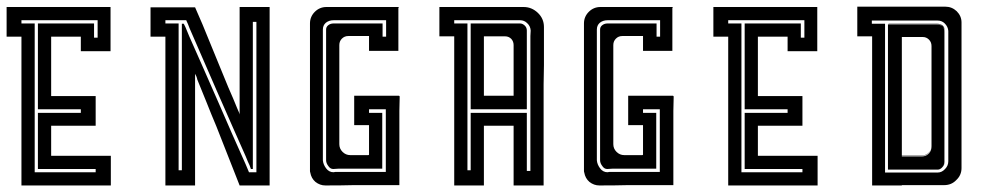

<svg xmlns="http://www.w3.org/2000/svg" viewBox="-20 -861 3049 581"><path d="M224.6 -706.1Q224.6 -706.1 224.6 -720.7Q224.6 -735.4 224.6 -750Q224.6 -750 195.3 -750Q165 -750 134.8 -750Q134.8 -750 134.8 -720.7Q134.8 -692.4 134.8 -655.3Q134.8 -635.7 134.8 -616.2Q134.8 -595.7 134.8 -579.1Q134.8 -577.1 134.8 -574.2Q134.8 -572.3 134.8 -570.3Q134.8 -570.3 179.7 -570.3Q224.6 -570.3 269.5 -570.3Q269.5 -570.3 269.5 -540Q269.5 -509.8 269.5 -480.5Q269.5 -480.5 224.6 -480.5Q179.7 -480.5 134.8 -480.5Q134.8 -480.5 134.8 -450.2Q134.8 -419.9 134.8 -389.6Q134.8 -389.6 164.1 -389.6Q192.4 -389.6 229.5 -389.6Q249 -389.6 269.5 -389.6Q289.1 -389.6 305.7 -389.6Q307.6 -389.6 310.5 -389.6Q312.5 -389.6 315.4 -389.6Q315.4 -389.6 315.4 -360.4Q315.4 -330.1 315.4 -299.8Q315.4 -299.8 286.1 -299.8Q256.8 -299.8 219.7 -299.8Q200.2 -299.8 180.7 -299.8Q161.1 -299.8 144.5 -299.8Q141.6 -299.8 139.6 -299.8Q137.7 -299.8 134.8 -299.8Q134.8 -299.8 122.1 -299.8Q115.2 -299.8 105.5 -299.8Q75.2 -299.8 44.9 -299.8Q44.9 -299.8 44.9 -329.1Q44.9 -357.4 44.9 -394.5Q44.9 -414.1 44.9 -434.6Q44.9 -454.1 44.9 -470.7Q44.9 -472.7 44.9 -475.6Q44.9 -477.5 44.9 -480.5Q44.9 -480.5 44.9 -509.8Q44.9 -540 44.9 -570.3Q44.9 -570.3 44.9 -598.6Q44.9 -627.9 44.9 -665Q44.9 -684.6 44.9 -704.1Q44.9 -723.6 44.9 -740.2Q44.9 -743.2 44.9 -745.1Q44.9 -748 44.9 -750Q44.9 -750 30.3 -750Q14.6 -750 0 -750Q0 -750 0 -763.7Q0 -769.5 0 -780.3Q0 -794.9 0 -809.6Q0 -824.2 0 -839.8Q0 -839.8 14.6 -839.8Q29.3 -839.8 43.9 -839.8Q43.9 -839.8 74.2 -839.8Q103.5 -839.8 133.8 -839.8Q133.8 -839.8 163.1 -839.8Q191.4 -839.8 228.5 -839.8Q248 -839.8 268.6 -839.8Q288.1 -839.8 304.7 -839.8Q306.6 -839.8 309.6 -839.8Q311.5 -839.8 314.5 -839.8Q314.5 -839.8 314.5 -809.6Q314.5 -780.3 314.5 -750Q314.5 -750 314.5 -735.4Q314.5 -720.7 314.5 -706.1Q314.5 -706.1 284.2 -706.1Q254.9 -706.1 224.6 -706.1ZM264.6 -790Q264.6 -790 264.6 -775.4Q264.6 -761.7 264.6 -747.1Q264.6 -747.1 268.6 -747.1Q271.5 -747.1 275.4 -747.1Q275.4 -747.1 275.4 -764.6Q275.4 -782.2 275.4 -799.8Q275.4 -799.8 273.4 -799.8Q271.5 -799.8 269.5 -799.8Q269.5 -799.8 233.4 -799.8Q197.3 -799.8 151.4 -799.8Q127 -799.8 101.6 -799.8Q77.1 -799.8 56.6 -799.8Q53.7 -799.8 50.8 -799.8Q47.9 -799.8 44.9 -799.8Q44.9 -799.8 44.9 -798.8Q44.9 -797.9 44.9 -796.9Q44.9 -793 44.9 -790Q44.9 -790 58.6 -790Q71.3 -790 85 -790Q85 -790 85 -716.8Q85 -644.5 85 -552.7Q85 -502.9 85 -453.1Q85 -404.3 85 -363.3Q85 -357.4 85 -351.6Q85 -345.7 85 -339.8Q85 -339.8 86.9 -339.8Q86.9 -339.8 87.9 -339.8Q91.8 -339.8 94.7 -339.8Q94.7 -339.8 123 -339.8Q151.4 -339.8 187.5 -339.8Q206.1 -339.8 225.6 -339.8Q245.1 -339.8 260.7 -339.8Q262.7 -339.8 265.6 -339.8Q267.6 -339.8 269.5 -339.8Q269.5 -339.8 269.5 -343.8Q269.5 -346.7 269.5 -349.6Q269.5 -349.6 242.2 -349.6Q213.9 -349.6 177.7 -349.6Q159.2 -349.6 139.6 -349.6Q120.1 -349.6 104.5 -349.6Q101.6 -349.6 99.6 -349.6Q97.7 -349.6 94.7 -349.6Q94.7 -349.6 94.7 -377.9Q94.7 -405.3 94.7 -439.5Q94.7 -459 94.7 -477.5Q94.7 -496.1 94.7 -510.7Q94.7 -513.7 94.7 -515.6Q94.7 -517.6 94.7 -519.5Q94.7 -519.5 138.7 -519.5Q181.6 -519.5 224.6 -519.5Q224.6 -519.5 224.6 -523.4Q224.6 -526.4 224.6 -530.3Q224.6 -530.3 181.6 -530.3Q138.7 -530.3 94.7 -530.3Q94.7 -530.3 94.7 -572.3Q94.7 -614.3 94.7 -667Q94.7 -695.3 94.7 -724.6Q94.7 -752.9 94.7 -776.4Q94.7 -780.3 94.7 -783.2Q94.7 -787.1 94.7 -790Q94.7 -790 123 -790Q150.4 -790 184.6 -790Q204.1 -790 222.7 -790Q241.2 -790 255.9 -790Q258.8 -790 260.7 -790Q262.7 -790 264.6 -790Z M795.9 -300.8Q795.9 -300.8 795.9 -300.8Q795.9 -300.8 795.9 -299.8Q795.9 -299.8 782.2 -299.8Q775.4 -299.8 765.6 -299.8Q735.4 -299.8 705.1 -299.8Q705.1 -299.8 683.6 -354.5Q662.1 -409.2 634.8 -478.5Q619.1 -515.6 604.5 -552.7Q589.8 -589.8 577.1 -620.1Q576.2 -625 574.2 -629.9Q572.3 -633.8 570.3 -637.7Q570.3 -637.7 570.3 -584Q570.3 -529.3 570.3 -460Q570.3 -422.9 570.3 -385.7Q570.3 -348.6 570.3 -317.4Q570.3 -313.5 570.3 -308.6Q570.3 -304.7 570.3 -299.8Q570.3 -299.8 541 -299.8Q510.7 -299.8 480.5 -299.8Q480.5 -299.8 480.5 -373Q480.5 -445.3 480.5 -537.1Q480.5 -586.9 480.5 -636.7Q480.5 -685.5 480.5 -726.6Q480.5 -732.4 480.5 -738.3Q480.5 -744.1 480.5 -750Q480.5 -750 465.8 -750Q450.2 -750 435.5 -750Q435.5 -750 435.5 -762.7Q435.5 -769.5 435.5 -779.3Q435.5 -793.9 435.5 -808.6Q435.5 -824.2 435.5 -838.9Q435.5 -838.9 450.2 -838.9Q465.8 -838.9 480.5 -838.9Q480.5 -838.9 510.7 -838.9Q541 -838.9 570.3 -838.9Q570.3 -838.9 592.8 -787.1Q614.3 -734.4 641.6 -668Q656.2 -632.8 670.9 -596.7Q686.5 -561.5 698.2 -532.2Q700.2 -527.3 702.1 -523.4Q704.1 -519.5 705.1 -514.6Q705.1 -514.6 705.1 -567.4Q705.1 -620.1 705.1 -686.5Q705.1 -722.7 705.1 -757.8Q705.1 -793.9 705.1 -823.2Q705.1 -827.1 705.1 -832Q705.1 -835.9 705.1 -839.8Q705.1 -839.8 735.4 -839.8Q765.6 -839.8 795.9 -839.8Q795.9 -839.8 795.9 -800.8Q795.9 -761.7 795.9 -701.2Q795.9 -668 795.9 -631.8Q795.9 -594.7 795.9 -555.7Q795.9 -497.1 795.9 -437.5Q795.9 -377.9 795.9 -329.1Q795.9 -322.3 795.9 -314.5Q795.9 -307.6 795.9 -300.8ZM755.9 -349.6Q755.9 -349.6 755.9 -421.9Q755.9 -494.1 755.9 -585Q755.9 -633.8 755.9 -682.6Q755.9 -731.4 755.9 -771.5Q755.9 -778.3 755.9 -784.2Q755.9 -789.1 755.9 -794.9Q755.9 -794.9 752 -794.9Q749 -794.9 745.1 -794.9Q745.1 -794.9 745.1 -722.7Q745.1 -651.4 745.1 -560.5Q745.1 -510.7 745.1 -461.9Q745.1 -413.1 745.1 -373Q745.1 -367.2 745.1 -361.3Q745.1 -355.5 745.1 -349.6Q745.1 -349.6 743.2 -349.6Q741.2 -349.6 739.3 -349.6Q739.3 -349.6 735.4 -360.4Q730.5 -370.1 723.6 -387.7Q709 -419.9 685.5 -473.6Q662.1 -527.3 635.7 -586.9Q614.3 -636.7 592.8 -685.5Q571.3 -735.4 553.7 -775.4Q550.8 -782.2 548.8 -788.1Q545.9 -793.9 543.9 -798.8Q543.9 -798.8 543.9 -799.8Q543.9 -799.8 543.9 -799.8Q543.9 -799.8 522.5 -799.8Q502 -799.8 480.5 -799.8Q480.5 -799.8 480.5 -798.8Q480.5 -797.9 480.5 -796.9Q480.5 -793 480.5 -790Q480.5 -790 494.1 -790Q506.8 -790 520.5 -790Q520.5 -790 520.5 -718.8Q520.5 -646.5 520.5 -555.7Q520.5 -506.8 520.5 -458Q520.5 -409.2 520.5 -369.1Q520.5 -363.3 520.5 -357.4Q520.5 -351.6 520.5 -345.7Q520.5 -345.7 523.4 -345.7Q527.3 -345.7 530.3 -345.7Q530.3 -345.7 530.3 -417Q530.3 -488.3 530.3 -580.1Q530.3 -627.9 530.3 -676.8Q530.3 -725.6 530.3 -765.6Q530.3 -771.5 530.3 -777.3Q530.3 -783.2 530.3 -789.1Q530.3 -789.1 532.2 -789.1Q534.2 -789.1 536.1 -789.1Q536.1 -789.1 541 -779.3Q544.9 -769.5 552.7 -751Q567.4 -718.8 590.8 -665Q614.3 -611.3 640.6 -551.8Q662.1 -502 683.6 -453.1Q705.1 -404.3 723.6 -363.3Q725.6 -357.4 728.5 -351.6Q731.4 -345.7 733.4 -339.8Q733.4 -339.8 737.3 -339.8Q739.3 -339.8 741.2 -339.8Q748 -339.8 755.9 -339.8Q755.9 -339.8 755.9 -343.8Q755.9 -346.7 755.9 -349.6Z M964.8 -299.8Q948.2 -299.8 934.6 -310.5Q921.9 -321.3 918.9 -338.9Q918 -340.8 918 -343.8Q918 -345.7 918 -347.7Q918 -347.7 918 -353.5Q918 -357.4 918 -362.3Q918 -377 918 -390.6Q918 -390.6 918 -399.4Q918 -414.1 918 -449.2Q918 -506.8 918 -581.1Q918 -621.1 918 -660.2Q918 -699.2 918 -732.4Q918 -737.3 918 -742.2Q918 -746.1 918 -751Q918 -751 918 -755.9Q918 -760.7 918 -790Q918 -810.5 932.6 -825.2Q947.3 -839.8 967.8 -839.8Q967.8 -839.8 981.4 -839.8Q995.1 -839.8 1007.8 -839.8Q1007.8 -839.8 1015.6 -839.8Q1023.4 -839.8 1069.3 -839.8Q1088.9 -839.8 1118.2 -839.8Q1146.5 -839.8 1185.5 -839.8Q1186.5 -839.8 1187.5 -839.8Q1187.5 -838.9 1185.5 -837.9Q1185.5 -837.9 1185.5 -809.6Q1185.5 -781.2 1185.5 -752.9Q1185.5 -752.9 1185.5 -752.9Q1185.5 -752 1185.5 -752Q1185.5 -752 1185.5 -737.3Q1185.5 -721.7 1185.5 -707Q1185.5 -707 1156.2 -707Q1127 -707 1096.7 -707Q1096.7 -707 1096.7 -721.7Q1096.7 -737.3 1096.7 -752Q1096.7 -752 1088.9 -752Q1081.1 -752 1034.2 -752Q1022.5 -752 1014.6 -744.1Q1006.8 -736.3 1006.8 -724.6Q1006.8 -724.6 1006.8 -711.9Q1006.8 -699.2 1006.8 -622.1Q1006.8 -588.9 1006.8 -541Q1006.8 -492.2 1006.8 -424.8Q1006.8 -411.1 1016.6 -401.4Q1026.4 -391.6 1040 -391.6Q1040 -391.6 1046.9 -391.6Q1053.7 -391.6 1094.7 -391.6Q1095.7 -391.6 1096.7 -392.6Q1096.7 -393.6 1096.7 -393.6Q1096.7 -393.6 1096.7 -422.9Q1096.7 -453.1 1096.7 -482.4Q1096.7 -482.4 1082 -482.4Q1067.4 -482.4 1051.8 -482.4Q1051.8 -482.4 1051.8 -511.7Q1051.8 -541 1051.8 -571.3Q1051.8 -571.3 1057.6 -571.3Q1063.5 -571.3 1098.6 -571.3Q1099.6 -571.3 1099.6 -571.3Q1099.6 -571.3 1099.6 -571.3Q1099.6 -571.3 1111.3 -571.3Q1122.1 -571.3 1187.5 -571.3Q1187.5 -571.3 1188.5 -570.3Q1189.5 -569.3 1189.5 -569.3Q1189.5 -569.3 1188.5 -525.4Q1188.5 -482.4 1188.5 -427.7Q1188.5 -398.4 1188.5 -369.1Q1188.5 -339.8 1188.5 -315.4Q1188.5 -311.5 1188.5 -307.6Q1188.5 -304.7 1188.5 -300.8Q1188.5 -300.8 1178.7 -300.8Q1168.9 -300.8 1111.3 -300.8Q1086.9 -300.8 1050.8 -300.8Q1015.6 -299.8 964.8 -299.8ZM1147.5 -340.8Q1147.5 -340.8 1147.5 -371.1Q1147.5 -400.4 1147.5 -438.5Q1147.5 -458 1147.5 -478.5Q1147.5 -499 1147.5 -515.6Q1147.5 -517.6 1147.5 -520.5Q1147.5 -522.5 1147.5 -525.4Q1147.5 -525.4 1147.5 -526.4Q1147.5 -528.3 1147.5 -530.3Q1147.5 -530.3 1129.9 -530.3Q1113.3 -530.3 1096.7 -530.3Q1096.7 -530.3 1096.7 -526.4Q1096.7 -523.4 1096.7 -519.5Q1096.7 -519.5 1110.4 -519.5Q1124 -519.5 1136.7 -519.5Q1136.7 -519.5 1136.7 -492.2Q1136.7 -464.8 1136.7 -430.7Q1136.7 -412.1 1136.7 -393.6Q1136.7 -375 1136.7 -359.4Q1136.7 -357.4 1136.7 -355.5Q1136.7 -352.5 1136.7 -350.6Q1136.7 -350.6 1093.8 -350.6Q1050.8 -350.6 1006.8 -350.6Q1006.8 -350.6 1006.8 -349.6Q1006.8 -347.7 1006.8 -345.7Q1006.8 -345.7 1006.8 -347.7Q1006.8 -349.6 1006.8 -350.6Q1006.8 -350.6 1004.9 -350.6Q1002 -350.6 988.3 -349.6Q979.5 -349.6 973.6 -358.4Q966.8 -367.2 966.8 -376Q966.8 -376 966.8 -381.8Q966.8 -387.7 966.8 -392.6Q966.8 -392.6 965.8 -392.6Q963.9 -392.6 961.9 -392.6Q961.9 -392.6 963.9 -392.6Q965.8 -392.6 966.8 -392.6Q966.8 -392.6 966.8 -451.2Q966.8 -509.8 966.8 -583Q966.8 -623 966.8 -662.1Q966.8 -701.2 966.8 -734.4Q966.8 -739.3 966.8 -744.1Q966.8 -748 966.8 -752.9Q966.8 -752.9 966.8 -754.9Q966.8 -757.8 966.8 -771.5Q966.8 -779.3 972.7 -784.2Q979.5 -790 989.3 -790Q989.3 -790 995.1 -790Q1002 -790 1007.8 -790Q1007.8 -790 1051.8 -790Q1094.7 -790 1137.7 -790Q1137.7 -790 1137.7 -776.4Q1137.7 -763.7 1137.7 -750Q1137.7 -750 1141.6 -750Q1144.5 -750 1148.4 -750Q1148.4 -750 1148.4 -766.6Q1148.4 -783.2 1148.4 -799.8Q1148.4 -799.8 1144.5 -799.8Q1141.6 -799.8 1137.7 -799.8Q1137.7 -799.8 1094.7 -799.8Q1051.8 -799.8 1007.8 -799.8Q1007.8 -799.8 1005.9 -799.8Q1002.9 -799.8 989.3 -799.8Q975.6 -799.8 965.8 -792Q957 -784.2 957 -771.5Q957 -771.5 957 -768.6Q957 -766.6 957 -764.6Q957 -758.8 957 -752Q957 -752 957 -694.3Q957 -636.7 957 -562.5Q957 -523.4 957 -483.4Q957 -444.3 957 -412.1Q957 -407.2 957 -402.3Q957 -397.5 957 -392.6Q957 -392.6 957 -390.6Q957 -388.7 957 -376Q958 -363.3 966.8 -351.6Q975.6 -339.8 989.3 -339.8Q989.3 -339.8 995.1 -340.8Q1002 -340.8 1007.8 -340.8Q1007.8 -340.8 1051.8 -340.8Q1094.7 -340.8 1137.7 -340.8Q1137.7 -340.8 1141.6 -340.8Q1144.5 -340.8 1148.4 -340.8Q1148.4 -340.8 1147.5 -340.8Q1147.5 -340.8 1147.5 -340.8Z M1626 -779.3Q1626 -779.3 1626 -771.5Q1626 -763.7 1626 -755.9Q1626 -755.9 1626 -725.6Q1626 -694.3 1626 -664.1Q1626 -664.1 1625 -605.5Q1625 -545.9 1625 -471.7Q1625 -431.6 1625 -391.6Q1625 -351.6 1625 -319.3Q1625 -314.5 1625 -309.6Q1625 -304.7 1625 -299.8Q1625 -299.8 1611.3 -299.8Q1604.5 -299.8 1594.7 -299.8Q1564.5 -299.8 1534.2 -299.8Q1534.2 -299.8 1534.2 -329.1Q1534.2 -357.4 1534.2 -394.5Q1534.2 -414.1 1534.2 -434.6Q1534.2 -454.1 1534.2 -470.7Q1534.2 -472.7 1534.2 -475.6Q1534.2 -477.5 1534.2 -480.5Q1534.2 -480.5 1504.9 -480.5Q1474.6 -480.5 1444.3 -480.5Q1444.3 -480.5 1444.3 -451.2Q1444.3 -421.9 1444.3 -384.8Q1444.3 -365.2 1444.3 -345.7Q1444.3 -326.2 1444.3 -309.6Q1444.3 -306.6 1444.3 -304.7Q1444.3 -302.7 1444.3 -299.8Q1444.3 -299.8 1415 -299.8Q1384.8 -299.8 1354.5 -299.8Q1354.5 -299.8 1354.5 -373Q1354.5 -445.3 1354.5 -537.1Q1354.5 -587.9 1354.5 -636.7Q1354.5 -686.5 1354.5 -727.5Q1354.5 -733.4 1354.5 -739.3Q1354.5 -745.1 1354.5 -751Q1354.5 -751 1339.8 -751Q1324.2 -751 1309.6 -751Q1309.6 -751 1309.6 -763.7Q1309.6 -770.5 1309.6 -780.3Q1309.6 -794.9 1309.6 -809.6Q1309.6 -825.2 1309.6 -839.8Q1309.6 -839.8 1324.2 -839.8Q1339.8 -839.8 1354.5 -839.8Q1354.5 -839.8 1388.7 -839.8Q1421.9 -839.8 1465.8 -839.8Q1488.3 -839.8 1511.7 -839.8Q1534.2 -839.8 1553.7 -839.8Q1556.6 -839.8 1559.6 -839.8Q1562.5 -839.8 1564.5 -839.8Q1588.9 -839.8 1607.4 -822.3Q1626 -804.7 1626 -779.3ZM1585.9 -768.6Q1585 -782.2 1575.2 -791Q1566.4 -799.8 1553.7 -799.8Q1553.7 -799.8 1547.9 -799.8Q1542 -799.8 1536.1 -799.8Q1536.1 -799.8 1506.8 -799.8Q1477.5 -799.8 1440.4 -799.8Q1419.9 -799.8 1400.4 -799.8Q1380.9 -799.8 1364.3 -799.8Q1361.3 -799.8 1359.4 -799.8Q1356.4 -799.8 1354.5 -799.8Q1354.5 -799.8 1354.5 -798.8Q1354.5 -797.9 1354.5 -796.9Q1354.5 -793 1354.5 -790Q1354.5 -790 1368.2 -790Q1380.9 -790 1394.5 -790Q1394.5 -790 1394.5 -718.8Q1394.5 -646.5 1394.5 -555.7Q1394.5 -506.8 1394.5 -458Q1394.5 -409.2 1394.5 -369.1Q1394.5 -363.3 1394.5 -357.4Q1394.5 -351.6 1394.5 -345.7Q1394.5 -345.7 1397.5 -345.7Q1401.4 -345.7 1404.3 -345.7Q1404.3 -345.7 1404.3 -374Q1404.3 -402.3 1404.3 -437.5Q1404.3 -457 1404.3 -475.6Q1404.3 -495.1 1404.3 -510.7Q1404.3 -512.7 1404.3 -515.6Q1404.3 -517.6 1404.3 -519.5Q1404.3 -519.5 1432.6 -519.5Q1460 -519.5 1494.1 -519.5Q1513.7 -519.5 1532.2 -519.5Q1550.8 -519.5 1565.4 -519.5Q1568.4 -519.5 1570.3 -519.5Q1572.3 -519.5 1574.2 -519.5Q1574.2 -519.5 1574.2 -491.2Q1574.2 -462.9 1574.2 -427.7Q1574.2 -408.2 1574.2 -388.7Q1574.2 -369.1 1574.2 -353.5Q1574.2 -350.6 1574.2 -348.6Q1574.2 -346.7 1574.2 -343.8Q1574.2 -343.8 1576.2 -343.8Q1577.1 -343.8 1578.1 -343.8Q1581.1 -343.8 1585 -343.8Q1585 -343.8 1585 -409.2Q1585 -474.6 1585 -557.6Q1585 -602.5 1585 -646.5Q1585 -691.4 1585 -727.5Q1585 -733.4 1585 -738.3Q1585 -744.1 1585 -749Q1585 -749 1585 -752Q1585 -753.9 1585.9 -768.6ZM1574.2 -768.6Q1574.2 -768.6 1574.2 -762.7Q1574.2 -756.8 1574.2 -751Q1574.2 -751 1574.2 -714.8Q1574.2 -679.7 1574.2 -634.8Q1574.2 -610.4 1574.2 -585.9Q1574.2 -561.5 1574.2 -542Q1574.2 -538.1 1574.2 -535.2Q1574.2 -533.2 1574.2 -530.3Q1574.2 -530.3 1548.8 -530.3Q1547.9 -530.3 1546.9 -530.3Q1519.5 -530.3 1484.4 -530.3Q1465.8 -530.3 1447.3 -530.3Q1428.7 -530.3 1413.1 -530.3Q1411.1 -530.3 1409.2 -530.3Q1406.2 -530.3 1404.3 -530.3Q1404.3 -530.3 1404.3 -568.4Q1404.3 -570.3 1404.3 -572.3Q1404.3 -614.3 1404.3 -667Q1404.3 -695.3 1404.3 -724.6Q1404.3 -752.9 1404.3 -776.4Q1404.3 -780.3 1404.3 -783.2Q1404.3 -787.1 1404.3 -790Q1404.3 -790 1448.2 -790Q1492.2 -790 1536.1 -790Q1536.1 -790 1536.1 -792Q1536.1 -793 1536.1 -794.9Q1536.1 -794.9 1536.1 -793Q1536.1 -792 1536.1 -790Q1536.1 -790 1542 -790Q1547.9 -790 1553.7 -790Q1561.5 -790 1568.4 -783.2Q1574.2 -777.3 1574.2 -768.6ZM1534.2 -724.6Q1534.2 -735.4 1527.3 -743.2Q1519.5 -751 1508.8 -751Q1508.8 -751 1487.3 -751Q1465.8 -751 1444.3 -751Q1444.3 -751 1444.3 -724.6Q1444.3 -723.6 1444.3 -721.7Q1444.3 -693.4 1444.3 -656.2Q1444.3 -636.7 1444.3 -617.2Q1444.3 -596.7 1444.3 -580.1Q1444.3 -578.1 1444.3 -575.2Q1444.3 -573.2 1444.3 -571.3Q1444.3 -571.3 1458 -571.3Q1464.8 -571.3 1474.6 -571.3Q1504.9 -571.3 1534.2 -571.3Q1534.2 -571.3 1534.2 -577.1Q1534.2 -584 1534.2 -624Q1534.2 -640.6 1534.2 -666Q1534.2 -690.4 1534.2 -724.6Z M1793.9 -299.8Q1777.3 -299.8 1763.7 -310.5Q1751 -321.3 1748 -338.9Q1747.1 -340.8 1747.1 -343.8Q1747.1 -345.7 1747.1 -347.7Q1747.1 -347.7 1747.1 -353.5Q1747.1 -357.4 1747.1 -362.3Q1747.1 -377 1747.1 -390.6Q1747.1 -390.6 1747.1 -399.4Q1747.1 -414.1 1747.1 -449.2Q1747.1 -506.8 1747.1 -581.1Q1747.1 -621.1 1747.1 -660.2Q1747.1 -699.2 1747.1 -732.4Q1747.1 -737.3 1747.1 -742.2Q1747.1 -746.1 1747.1 -751Q1747.1 -751 1747.1 -755.9Q1747.1 -760.7 1747.1 -790Q1747.1 -810.5 1761.7 -825.2Q1776.4 -839.8 1796.9 -839.8Q1796.9 -839.8 1810.5 -839.8Q1824.2 -839.8 1836.9 -839.8Q1836.9 -839.8 1844.7 -839.8Q1852.5 -839.8 1898.4 -839.8Q1918 -839.8 1947.3 -839.8Q1975.6 -839.8 2014.6 -839.8Q2015.6 -839.8 2016.6 -839.8Q2016.6 -838.9 2014.6 -837.9Q2014.6 -837.9 2014.6 -809.6Q2014.6 -781.2 2014.6 -752.9Q2014.6 -752.9 2014.6 -752.9Q2014.6 -752 2014.6 -752Q2014.6 -752 2014.6 -737.3Q2014.6 -721.7 2014.6 -707Q2014.6 -707 1985.4 -707Q1956.1 -707 1925.8 -707Q1925.8 -707 1925.8 -721.7Q1925.8 -737.3 1925.8 -752Q1925.8 -752 1918 -752Q1910.2 -752 1863.3 -752Q1851.6 -752 1843.8 -744.1Q1835.9 -736.3 1835.9 -724.6Q1835.9 -724.6 1835.9 -711.9Q1835.9 -699.2 1835.9 -622.1Q1835.9 -588.9 1835.9 -541Q1835.9 -492.2 1835.9 -424.8Q1835.9 -411.1 1845.7 -401.4Q1855.5 -391.6 1869.1 -391.6Q1869.1 -391.6 1876 -391.6Q1882.8 -391.6 1923.8 -391.6Q1924.8 -391.6 1925.8 -392.6Q1925.8 -393.6 1925.8 -393.6Q1925.8 -393.6 1925.8 -422.9Q1925.8 -453.1 1925.8 -482.4Q1925.8 -482.4 1911.1 -482.4Q1896.5 -482.4 1880.9 -482.4Q1880.9 -482.4 1880.9 -511.7Q1880.9 -541 1880.9 -571.3Q1880.9 -571.3 1886.7 -571.3Q1892.6 -571.3 1927.7 -571.3Q1928.7 -571.3 1928.7 -571.3Q1928.7 -571.3 1928.7 -571.3Q1928.7 -571.3 1940.4 -571.3Q1951.2 -571.3 2016.6 -571.3Q2016.6 -571.3 2017.6 -570.3Q2018.6 -569.3 2018.6 -569.3Q2018.6 -569.3 2017.6 -525.4Q2017.6 -482.4 2017.6 -427.7Q2017.6 -398.4 2017.6 -369.1Q2017.6 -339.8 2017.6 -315.4Q2017.6 -311.5 2017.6 -307.6Q2017.6 -304.7 2017.6 -300.8Q2017.6 -300.8 2007.8 -300.8Q1998 -300.8 1940.4 -300.8Q1916 -300.8 1879.9 -300.8Q1844.7 -299.8 1793.9 -299.8ZM1976.6 -340.8Q1976.6 -340.8 1976.6 -371.1Q1976.6 -400.4 1976.6 -438.5Q1976.6 -458 1976.6 -478.5Q1976.6 -499 1976.6 -515.6Q1976.6 -517.6 1976.6 -520.5Q1976.6 -522.5 1976.6 -525.4Q1976.6 -525.4 1976.6 -526.4Q1976.6 -528.3 1976.6 -530.3Q1976.6 -530.3 1959 -530.3Q1942.4 -530.3 1925.8 -530.3Q1925.8 -530.3 1925.8 -526.4Q1925.8 -523.4 1925.8 -519.5Q1925.8 -519.5 1939.5 -519.5Q1953.1 -519.5 1965.8 -519.5Q1965.8 -519.5 1965.8 -492.2Q1965.8 -464.8 1965.8 -430.7Q1965.8 -412.1 1965.8 -393.6Q1965.8 -375 1965.8 -359.4Q1965.8 -357.4 1965.8 -355.5Q1965.8 -352.5 1965.8 -350.6Q1965.8 -350.6 1922.9 -350.6Q1879.9 -350.6 1835.9 -350.6Q1835.9 -350.6 1835.9 -349.6Q1835.9 -347.7 1835.9 -345.7Q1835.9 -345.7 1835.9 -347.7Q1835.9 -349.6 1835.9 -350.6Q1835.9 -350.6 1834 -350.6Q1831.1 -350.6 1817.4 -349.6Q1808.6 -349.6 1802.7 -358.4Q1795.9 -367.2 1795.9 -376Q1795.9 -376 1795.9 -381.8Q1795.9 -387.7 1795.9 -392.6Q1795.9 -392.6 1794.9 -392.6Q1793 -392.6 1791 -392.6Q1791 -392.6 1793 -392.6Q1794.9 -392.6 1795.9 -392.6Q1795.9 -392.6 1795.9 -451.2Q1795.9 -509.8 1795.9 -583Q1795.9 -623 1795.9 -662.1Q1795.9 -701.2 1795.9 -734.4Q1795.9 -739.3 1795.9 -744.1Q1795.9 -748 1795.9 -752.9Q1795.9 -752.9 1795.9 -754.9Q1795.9 -757.8 1795.9 -771.5Q1795.9 -779.3 1801.8 -784.2Q1808.6 -790 1818.4 -790Q1818.4 -790 1824.2 -790Q1831.1 -790 1836.9 -790Q1836.9 -790 1880.9 -790Q1923.8 -790 1966.8 -790Q1966.8 -790 1966.8 -776.4Q1966.8 -763.7 1966.8 -750Q1966.8 -750 1970.7 -750Q1973.6 -750 1977.5 -750Q1977.5 -750 1977.5 -766.6Q1977.5 -783.2 1977.5 -799.8Q1977.5 -799.8 1973.6 -799.8Q1970.7 -799.8 1966.8 -799.8Q1966.8 -799.8 1923.8 -799.8Q1880.9 -799.8 1836.9 -799.8Q1836.9 -799.8 1835 -799.8Q1832 -799.8 1818.4 -799.8Q1804.7 -799.8 1794.9 -792Q1786.1 -784.2 1786.1 -771.5Q1786.1 -771.5 1786.1 -768.6Q1786.1 -766.6 1786.1 -764.6Q1786.1 -758.8 1786.1 -752Q1786.1 -752 1786.1 -694.3Q1786.1 -636.7 1786.1 -562.5Q1786.1 -523.4 1786.1 -483.4Q1786.1 -444.3 1786.1 -412.1Q1786.1 -407.2 1786.1 -402.3Q1786.1 -397.5 1786.1 -392.6Q1786.1 -392.6 1786.1 -390.6Q1786.1 -388.7 1786.1 -376Q1787.1 -363.3 1795.9 -351.6Q1804.7 -339.8 1818.4 -339.8Q1818.4 -339.8 1824.2 -340.8Q1831.1 -340.8 1836.9 -340.8Q1836.9 -340.8 1880.9 -340.8Q1923.8 -340.8 1966.8 -340.8Q1966.8 -340.8 1970.7 -340.8Q1973.6 -340.8 1977.5 -340.8Q1977.5 -340.8 1976.6 -340.8Q1976.6 -340.8 1976.6 -340.8Z M2363.3 -706.1Q2363.3 -706.1 2363.3 -720.7Q2363.3 -735.4 2363.3 -750Q2363.3 -750 2334 -750Q2303.7 -750 2273.4 -750Q2273.4 -750 2273.4 -720.7Q2273.4 -692.4 2273.4 -655.3Q2273.4 -635.7 2273.4 -616.2Q2273.4 -595.7 2273.4 -579.1Q2273.4 -577.1 2273.4 -574.2Q2273.4 -572.3 2273.4 -570.3Q2273.4 -570.3 2318.4 -570.3Q2363.3 -570.3 2408.2 -570.3Q2408.2 -570.3 2408.2 -540Q2408.2 -509.8 2408.2 -480.5Q2408.2 -480.5 2363.3 -480.5Q2318.4 -480.5 2273.4 -480.5Q2273.4 -480.5 2273.4 -450.2Q2273.4 -419.9 2273.4 -389.6Q2273.4 -389.6 2302.7 -389.6Q2331.1 -389.6 2368.2 -389.6Q2387.7 -389.6 2408.2 -389.6Q2427.7 -389.6 2444.3 -389.6Q2446.3 -389.6 2449.2 -389.6Q2451.2 -389.6 2454.1 -389.6Q2454.1 -389.6 2454.1 -360.4Q2454.1 -330.1 2454.1 -299.8Q2454.1 -299.8 2424.8 -299.8Q2395.5 -299.8 2358.4 -299.8Q2338.9 -299.8 2319.3 -299.8Q2299.8 -299.8 2283.2 -299.8Q2280.3 -299.8 2278.3 -299.8Q2276.4 -299.8 2273.4 -299.8Q2273.4 -299.8 2260.7 -299.8Q2253.9 -299.8 2244.1 -299.8Q2213.9 -299.8 2183.6 -299.8Q2183.6 -299.8 2183.6 -329.1Q2183.6 -357.4 2183.6 -394.5Q2183.6 -414.1 2183.6 -434.6Q2183.6 -454.1 2183.6 -470.7Q2183.6 -472.7 2183.6 -475.6Q2183.6 -477.5 2183.6 -480.5Q2183.6 -480.5 2183.6 -509.8Q2183.6 -540 2183.6 -570.3Q2183.6 -570.3 2183.6 -598.6Q2183.6 -627.9 2183.6 -665Q2183.6 -684.6 2183.6 -704.1Q2183.6 -723.6 2183.6 -740.2Q2183.6 -743.2 2183.6 -745.1Q2183.6 -748 2183.6 -750Q2183.6 -750 2168.9 -750Q2153.3 -750 2138.7 -750Q2138.7 -750 2138.7 -763.7Q2138.7 -769.5 2138.7 -780.3Q2138.7 -794.9 2138.7 -809.6Q2138.7 -824.2 2138.7 -839.8Q2138.7 -839.8 2153.3 -839.8Q2168 -839.8 2182.6 -839.8Q2182.6 -839.8 2212.9 -839.8Q2242.2 -839.8 2272.5 -839.8Q2272.5 -839.8 2301.8 -839.8Q2330.1 -839.8 2367.2 -839.8Q2386.7 -839.8 2407.2 -839.8Q2426.8 -839.8 2443.4 -839.8Q2445.3 -839.8 2448.2 -839.8Q2450.2 -839.8 2453.1 -839.8Q2453.1 -839.8 2453.1 -809.6Q2453.1 -780.3 2453.1 -750Q2453.1 -750 2453.1 -735.4Q2453.1 -720.7 2453.1 -706.1Q2453.1 -706.1 2422.9 -706.1Q2393.6 -706.1 2363.3 -706.1ZM2403.3 -790Q2403.3 -790 2403.3 -775.4Q2403.3 -761.7 2403.3 -747.1Q2403.3 -747.1 2407.2 -747.1Q2410.2 -747.1 2414.1 -747.1Q2414.1 -747.1 2414.1 -764.6Q2414.1 -782.2 2414.1 -799.8Q2414.1 -799.8 2412.1 -799.8Q2410.2 -799.8 2408.2 -799.8Q2408.2 -799.8 2372.1 -799.8Q2335.9 -799.8 2290 -799.8Q2265.6 -799.8 2240.2 -799.8Q2215.8 -799.8 2195.3 -799.8Q2192.4 -799.8 2189.5 -799.8Q2186.5 -799.8 2183.6 -799.8Q2183.6 -799.8 2183.6 -798.8Q2183.6 -797.9 2183.6 -796.9Q2183.6 -793 2183.6 -790Q2183.6 -790 2197.3 -790Q2210 -790 2223.6 -790Q2223.6 -790 2223.6 -716.8Q2223.6 -644.5 2223.6 -552.7Q2223.6 -502.9 2223.6 -453.1Q2223.6 -404.3 2223.6 -363.3Q2223.6 -357.4 2223.6 -351.6Q2223.6 -345.7 2223.6 -339.8Q2223.6 -339.8 2225.6 -339.8Q2225.6 -339.8 2226.6 -339.8Q2230.5 -339.8 2233.4 -339.8Q2233.4 -339.8 2261.7 -339.8Q2290 -339.8 2326.2 -339.8Q2344.7 -339.8 2364.3 -339.8Q2383.8 -339.8 2399.4 -339.8Q2401.4 -339.8 2404.3 -339.8Q2406.2 -339.8 2408.2 -339.8Q2408.2 -339.8 2408.2 -343.8Q2408.2 -346.7 2408.2 -349.6Q2408.2 -349.6 2380.9 -349.6Q2352.5 -349.6 2316.4 -349.6Q2297.9 -349.6 2278.3 -349.6Q2258.8 -349.6 2243.2 -349.6Q2240.2 -349.6 2238.3 -349.6Q2236.3 -349.6 2233.4 -349.6Q2233.4 -349.6 2233.4 -377.9Q2233.4 -405.3 2233.4 -439.5Q2233.4 -459 2233.4 -477.5Q2233.4 -496.1 2233.4 -510.7Q2233.4 -513.7 2233.4 -515.6Q2233.4 -517.6 2233.4 -519.5Q2233.4 -519.5 2277.3 -519.5Q2320.3 -519.5 2363.3 -519.5Q2363.3 -519.5 2363.3 -523.4Q2363.3 -526.4 2363.3 -530.3Q2363.3 -530.3 2320.3 -530.3Q2277.3 -530.3 2233.4 -530.3Q2233.4 -530.3 2233.4 -572.3Q2233.4 -614.3 2233.4 -667Q2233.4 -695.3 2233.4 -724.6Q2233.4 -752.9 2233.4 -776.4Q2233.4 -780.3 2233.4 -783.2Q2233.4 -787.1 2233.4 -790Q2233.4 -790 2261.7 -790Q2289.1 -790 2323.2 -790Q2342.8 -790 2361.3 -790Q2379.9 -790 2394.5 -790Q2397.5 -790 2399.4 -790Q2401.4 -790 2403.3 -790Z M2799.8 -788.1Q2756.8 -788.1 2668.9 -788.1Q2668.9 -788.1 2668.9 -789.1Q2712.9 -789.1 2799.8 -789.1Q2799.8 -791 2799.8 -793.9Q2799.8 -793.9 2799.8 -793Q2799.8 -791 2799.8 -788.1ZM2770.5 -390.6Q2750 -390.6 2709 -390.6Q2709 -390.6 2709 -389.6Q2729.5 -389.6 2770.5 -389.6Q2782.2 -389.6 2791 -398.4Q2798.8 -407.2 2798.8 -418.9Q2798.8 -419.9 2798.8 -419.9Q2798.8 -419.9 2798.8 -419.9Q2798.8 -407.2 2791 -399.4Q2782.2 -390.6 2770.5 -390.6ZM2838.9 -388.7Q2838.9 -388.7 2838.9 -388.7Q2838.9 -389.6 2838.9 -389.6Q2838.9 -389.6 2838.9 -388.7ZM2799.8 -788.1Q2799.8 -788.1 2799.8 -788.1Q2799.8 -789.1 2799.8 -789.1Q2799.8 -789.1 2802.7 -789.1Q2804.7 -789.1 2817.4 -789.1Q2826.2 -789.1 2833 -783.2Q2838.9 -777.3 2838.9 -767.6Q2838.9 -767.6 2838.9 -767.6Q2838.9 -767.6 2838.9 -766.6Q2838.9 -775.4 2832 -781.2Q2826.2 -788.1 2817.4 -788.1Q2817.4 -788.1 2811.5 -788.1Q2805.7 -788.1 2799.8 -788.1ZM2838.9 -373Q2838.9 -384.8 2838.9 -386.7Q2838.9 -387.7 2838.9 -388.7Q2838.9 -388.7 2838.9 -388.7Q2838.9 -383.8 2838.9 -373ZM2843.8 -389.6Q2842.8 -389.6 2838.9 -389.6Q2838.9 -389.6 2838.9 -389.6Q2840.8 -389.6 2843.8 -389.6ZM2837.9 -387.7Q2837.9 -387.7 2837.9 -385.7Q2837.9 -383.8 2837.9 -372.1Q2837.9 -362.3 2831.1 -355.5Q2824.2 -347.7 2816.4 -347.7Q2816.4 -347.7 2813.5 -347.7Q2811.5 -347.7 2809.6 -347.7Q2803.7 -347.7 2796.9 -347.7Q2796.9 -347.7 2753.9 -347.7Q2710.9 -347.7 2667 -347.7Q2667 -347.7 2667 -413.1Q2667 -416 2667 -418.9Q2667 -489.3 2667 -579.1Q2667 -627.9 2667 -675.8Q2667 -723.6 2667 -763.7Q2667 -769.5 2667 -775.4Q2667 -781.2 2667 -787.1Q2667 -787.1 2710.9 -787.1Q2754.9 -787.1 2798.8 -787.1Q2798.8 -787.1 2798.8 -789.1Q2798.8 -790 2798.8 -792Q2798.8 -792 2798.8 -791Q2798.8 -789.1 2798.8 -788.1Q2798.8 -788.1 2798.8 -788.1Q2798.8 -787.1 2798.8 -787.1Q2798.8 -787.1 2801.8 -787.1Q2803.7 -787.1 2816.4 -787.1Q2825.2 -787.1 2832 -781.2Q2837.9 -775.4 2837.9 -765.6Q2837.9 -765.6 2837.9 -760.7Q2837.9 -754.9 2837.9 -749Q2837.9 -749 2837.9 -690.4Q2837.9 -632.8 2837.9 -559.6Q2837.9 -519.5 2837.9 -479.5Q2837.9 -440.4 2837.9 -408.2Q2837.9 -403.3 2837.9 -398.4Q2837.9 -393.6 2837.9 -388.7Q2837.9 -388.7 2837.9 -388.7Q2837.9 -388.7 2837.9 -387.7ZM2798.8 -721.7Q2798.8 -733.4 2791 -741.2Q2783.2 -749 2772.5 -749Q2772.5 -749 2751 -749Q2730.5 -749 2709 -749Q2709 -749 2709 -749Q2709 -748 2709 -748Q2709 -748 2709 -694.3Q2709 -692.4 2709 -690.4Q2709 -662.1 2709 -628.9Q2709 -595.7 2709 -559.6Q2709 -520.5 2709 -480.5Q2709 -441.4 2709 -409.2Q2709 -404.3 2709 -399.4Q2709 -394.5 2709 -389.6Q2709 -389.6 2709 -389.6Q2709 -388.7 2709 -387.7Q2709 -387.7 2712.9 -387.7Q2714.8 -387.7 2716.8 -387.7Q2724.6 -387.7 2770.5 -387.7Q2782.2 -387.7 2791 -396.5Q2798.8 -405.3 2798.8 -417Q2798.8 -417 2798.8 -417Q2798.8 -418 2798.8 -418Q2798.8 -418 2798.8 -466.8Q2798.8 -515.6 2798.8 -578.1Q2798.8 -611.3 2798.8 -644.5Q2798.8 -677.7 2798.8 -705.1Q2798.8 -709 2798.8 -712.9Q2798.8 -716.8 2798.8 -720.7Q2798.8 -720.7 2798.8 -720.7Q2798.8 -721.7 2798.8 -721.7ZM2889.6 -793Q2889.6 -793 2889.6 -790Q2889.6 -788.1 2889.6 -785.2Q2889.6 -785.2 2889.6 -776.4Q2889.6 -766.6 2889.6 -757.8Q2889.6 -757.8 2889.6 -698.2Q2889.6 -639.6 2889.6 -564.5Q2889.6 -523.4 2889.6 -483.4Q2889.6 -443.4 2889.6 -410.2Q2889.6 -405.3 2889.6 -400.4Q2889.6 -395.5 2889.6 -390.6Q2889.6 -390.6 2889.6 -377.9Q2889.6 -365.2 2889.6 -352.5Q2889.6 -331.1 2874 -316.4Q2859.4 -300.8 2836.9 -300.8Q2836.9 -300.8 2824.2 -300.8Q2811.5 -300.8 2798.8 -300.8Q2798.8 -300.8 2769.5 -300.8Q2739.3 -300.8 2709 -300.8Q2709 -300.8 2709 -300.8Q2709 -300.8 2709 -299.8Q2709 -299.8 2696.3 -299.8Q2689.5 -299.8 2679.7 -299.8Q2649.4 -299.8 2619.1 -299.8Q2619.1 -299.8 2619.1 -300.8Q2619.1 -300.8 2619.1 -300.8Q2619.1 -300.8 2619.1 -331.1Q2619.1 -361.3 2619.1 -390.6Q2619.1 -390.6 2619.1 -449.2Q2619.1 -506.8 2619.1 -581.1Q2619.1 -621.1 2619.1 -660.2Q2619.1 -699.2 2619.1 -732.4Q2619.1 -737.3 2619.1 -742.2Q2619.1 -746.1 2619.1 -751Q2619.1 -751 2604.5 -751Q2588.9 -751 2574.2 -751Q2574.2 -751 2574.2 -764.6Q2574.2 -771.5 2574.2 -781.2Q2574.2 -795.9 2574.2 -810.5Q2574.2 -825.2 2574.2 -840.8Q2574.2 -840.8 2591.8 -840.8Q2609.4 -840.8 2627 -840.8Q2627 -840.8 2654.3 -840.8Q2682.6 -840.8 2717.8 -840.8Q2736.3 -840.8 2755.9 -840.8Q2774.4 -840.8 2790 -840.8Q2792 -840.8 2794.9 -840.8Q2796.9 -840.8 2798.8 -840.8Q2798.8 -840.8 2813.5 -840.8Q2827.1 -840.8 2840.8 -840.8Q2860.4 -840.8 2875 -827.1Q2889.6 -812.5 2889.6 -793ZM2849.6 -389.6Q2849.6 -389.6 2849.6 -448.2Q2849.6 -505.9 2849.6 -579.1Q2849.6 -619.1 2849.6 -658.2Q2849.6 -697.3 2849.6 -730.5Q2849.6 -735.4 2849.6 -740.2Q2849.6 -744.1 2849.6 -749Q2849.6 -749 2849.6 -751Q2849.6 -753.9 2849.6 -767.6Q2848.6 -780.3 2838.9 -790Q2830.1 -798.8 2817.4 -798.8Q2817.4 -798.8 2811.5 -798.8Q2805.7 -798.8 2799.8 -798.8Q2799.8 -798.8 2770.5 -798.8Q2741.2 -798.8 2704.1 -798.8Q2683.6 -798.8 2664.1 -798.8Q2644.5 -798.8 2627.9 -798.8Q2625 -798.8 2623 -798.8Q2620.1 -798.8 2618.2 -798.8Q2618.2 -798.8 2618.2 -797.9Q2618.2 -796.9 2618.2 -795.9Q2618.2 -792 2618.2 -789.1Q2618.2 -789.1 2631.8 -789.1Q2644.5 -789.1 2658.2 -789.1Q2658.2 -789.1 2658.2 -717.8Q2658.2 -645.5 2658.2 -554.7Q2658.2 -505.9 2658.2 -457Q2658.2 -408.2 2658.2 -368.2Q2658.2 -362.3 2658.2 -356.4Q2658.2 -350.6 2658.2 -344.7Q2658.2 -344.7 2658.2 -342.8Q2658.2 -340.8 2658.2 -338.9Q2658.2 -338.9 2680.7 -338.9Q2703.1 -338.9 2732.4 -338.9Q2748 -338.9 2762.7 -338.9Q2778.3 -338.9 2791 -338.9Q2793 -338.9 2794.9 -338.9Q2796.9 -338.9 2797.9 -338.9Q2797.9 -338.9 2798.8 -338.9Q2799.8 -338.9 2800.8 -338.9Q2802.7 -338.9 2817.4 -338.9Q2830.1 -338.9 2839.8 -349.6Q2849.6 -359.4 2849.6 -373Q2849.6 -373 2849.6 -378.9Q2849.6 -384.8 2849.6 -389.6ZM2843.8 -388.7Q2842.8 -388.7 2838.9 -388.7Q2838.9 -388.7 2838.9 -388.7Q2840.8 -388.7 2843.8 -388.7ZM2838.9 -750Q2838.9 -719.7 2838.9 -659.2Q2838.9 -569.3 2838.9 -389.6Q2838.9 -389.6 2838.9 -389.6Q2838.9 -509.8 2838.9 -749Q2838.9 -749 2838.9 -749Q2838.9 -754.9 2838.9 -766.6Q2838.9 -766.6 2838.9 -766.6Q2838.9 -761.7 2838.9 -750Q2838.9 -750 2838.9 -750ZM2838.9 -373Q2838.9 -373 2838.9 -373Q2838.9 -373 2838.9 -372.1Q2838.9 -362.3 2832 -355.5Q2825.2 -347.7 2817.4 -347.7Q2817.4 -347.7 2814.5 -347.7Q2813.5 -347.7 2810.5 -347.7Q2804.7 -347.7 2797.9 -347.7Q2797.9 -347.7 2754.9 -347.7Q2711.9 -347.7 2668 -347.7Q2668 -347.7 2668 -348.6Q2668 -348.6 2668 -348.6Q2668 -348.6 2711.9 -348.6Q2754.9 -348.6 2797.9 -348.6Q2797.9 -348.6 2804.7 -348.6Q2810.5 -348.6 2817.4 -348.6Q2825.2 -348.6 2832 -356.4Q2838.9 -363.3 2838.9 -373Z"/></svg>

Font: Reach
Style: Inline
Weight: 400
Designer: Billy Harris
Version: Version 1.0